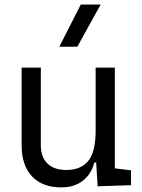

<svg xmlns="http://www.w3.org/2000/svg" viewBox="-20 -815 626 845"><path d="M250.5 9.8Q166.5 9.8 120.8 -38.8Q75.2 -87.4 75.2 -175.8V-517.6H159.7V-175.8Q159.7 -123.5 189 -95.2Q218.3 -66.9 271.5 -66.9Q335.4 -66.9 368.2 -106.4Q400.9 -146 400.9 -239.3V-517.6H485.4V-74.2L556.6 -65.4V0L409.7 4.9L403.3 -99.6H395Q381.3 -47.4 343.5 -18.8Q305.7 9.8 250.5 9.8ZM241.2 -609.4 335.4 -794.9H422.9L320.3 -609.4Z"/></svg>

Font: CaskaydiaMono NF SemiLight
Style: Regular
Weight: 350
Designer: Aaron Bell
Foundry: Saja Typeworks
Version: Version 2111.001; ttfautohint (v1.8.4);Nerd Fonts 3.1.1